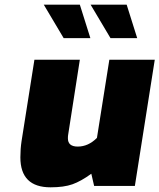

<svg xmlns="http://www.w3.org/2000/svg" viewBox="-20 -794 681 820"><path d="M67 -122Q67 -158 72 -191L127 -539H321L271 -218Q270 -213 270 -203Q270 -168 312 -168Q357 -168 394 -205L447 -539H641L556 0H382L370 -52Q326 -20 289.5 -7Q253 6 196 6Q67 6 67 -122ZM167 -774H321L366 -631H252ZM367 -774H521L566 -631H452Z"/></svg>

Font: Exo Black
Style: Italic
Weight: 900
Italic angle: -9°
Designer: Natanael Gama
Foundry: Natanael Gama
Version: Version 1.500; ttfautohint (v1.6)